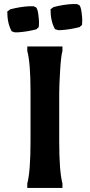

<svg xmlns="http://www.w3.org/2000/svg" viewBox="-20 -930 444 950"><path d="M273 -469V-230Q273 -82 289 -22V0H115V-22Q131 -82 131 -230V-479Q131 -618 115 -678V-700H289V-678Q282 -655 277.5 -581.5Q273 -508 273 -469ZM159 -893Q166 -885 169.5 -859Q173 -833 173 -819Q173 -805 172 -796L160 -785Q114 -773 69 -770H53L38 -775Q16 -814 16 -873L31 -884Q81 -897 125 -899H147ZM373 -904Q380 -896 383.5 -870Q387 -844 387 -830Q387 -816 386 -807L374 -796Q328 -784 283 -781H267L252 -786Q230 -825 230 -884L245 -895Q295 -908 339 -910H361Z"/></svg>

Font: Asul
Style: Bold
Weight: 700
Designer: Mariela Monsalve
Foundry: Mariela Monsalve
Version: Version 1.002